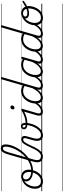

<svg xmlns="http://www.w3.org/2000/svg" viewBox="1564 -2622 1559 4726"><g transform="rotate(-90 2343.0 -259.5)"><path d="M237 19Q180 19 140 -6Q100 -31 79.5 -75.5Q59 -120 59 -177Q59 -232 78.5 -290Q98 -348 136 -397Q174 -446 230 -476.5Q286 -507 360 -507Q370 -507 371.5 -499Q373 -491 369 -483.5Q365 -476 357 -476Q310 -476 272 -457Q234 -438 205 -406.5Q176 -375 156 -336Q136 -297 125.5 -256.5Q115 -216 115 -179Q115 -134 130 -100.5Q145 -67 174 -49Q203 -31 243 -31Q300 -31 343 -59.5Q386 -88 414.5 -133Q443 -178 458 -229Q473 -280 473 -325Q473 -375 456 -407.5Q439 -440 412.5 -456Q386 -472 357 -472Q345 -472 339 -479Q333 -486 333.5 -495.5Q334 -505 340.5 -512Q347 -519 360 -519Q406 -519 444.5 -497Q483 -475 506.5 -433Q530 -391 530 -329Q530 -287 518.5 -239.5Q507 -192 484 -146Q461 -100 426 -63Q391 -26 344 -3.5Q297 19 237 19ZM0 490H587V500H0ZM0 -20H587V0H0ZM0 -505H587V-500H0ZM0 -1010H587V-1000H0Z M499 -226Q420 -226 362 -248Q304 -270 272 -309Q240 -348 240 -400Q240 -433 254.5 -459.5Q269 -486 295.5 -502.5Q322 -519 360 -519Q372 -519 378 -512Q384 -505 383.5 -495.5Q383 -486 376.5 -479Q370 -472 358 -472Q324 -472 306.5 -451Q289 -430 289 -401Q289 -359 316.5 -329.5Q344 -300 391.5 -284.5Q439 -269 499 -269Q562 -269 621.5 -286.5Q681 -304 735 -335.5Q789 -367 836.5 -408.5Q884 -450 924 -498.5Q964 -547 996 -600Q1028 -653 1050 -706Q1072 -759 1084 -809Q1096 -859 1096 -903Q1096 -914 1104 -920Q1112 -926 1123 -926Q1134 -926 1142.5 -920Q1151 -914 1151 -903Q1151 -854 1137.5 -799.5Q1124 -745 1099 -688Q1074 -631 1038.5 -575Q1003 -519 958.5 -467.5Q914 -416 861.5 -372Q809 -328 750.5 -295Q692 -262 629 -244Q566 -226 499 -226ZM587 490H597V500H587ZM587 -20H597V0H587ZM587 -505H597V-500H587ZM587 -1010H597V-1000H587Z M852 17Q794 17 758 -10Q722 -37 713.5 -91Q705 -145 728 -225L907 -846Q933 -936 968.5 -977.5Q1004 -1019 1056 -1019Q1086 -1019 1107 -1005Q1128 -991 1139.5 -965.5Q1151 -940 1151 -904Q1151 -891 1142.5 -885Q1134 -879 1123 -879Q1112 -879 1104 -885Q1096 -891 1096 -904Q1096 -925 1090.5 -939Q1085 -953 1075 -960.5Q1065 -968 1050 -968Q1031 -968 1015.5 -954.5Q1000 -941 986 -912Q972 -883 958 -835L779 -211Q760 -146 765 -106.5Q770 -67 796 -49Q822 -31 866 -31Q877 -31 881.5 -23.5Q886 -16 883.5 -7Q881 2 873 9.5Q865 17 852 17ZM597 490H991V500H597ZM597 -20H991V0H597ZM597 -505H991V-500H597ZM597 -1010H991V-1000H597Z M853 17Q844 17 840 9.5Q836 2 838 -7Q840 -16 847.5 -23.5Q855 -31 867 -31Q885 -31 906.5 -41Q928 -51 952.5 -75Q977 -99 1004.5 -142Q1032 -185 1060 -250Q1097 -333 1125.5 -385Q1154 -437 1178 -465.5Q1202 -494 1225.5 -505Q1249 -516 1276 -516Q1286 -516 1289 -509Q1292 -502 1290 -492.5Q1288 -483 1282.5 -475.5Q1277 -468 1269 -468Q1252 -468 1235 -457Q1218 -446 1200 -421Q1182 -396 1160 -353.5Q1138 -311 1109 -247Q1074 -168 1042 -116.5Q1010 -65 978.5 -36Q947 -7 916.5 5Q886 17 853 17ZM991 490H1091V500H991ZM991 -20H1091V0H991ZM991 -505H1091V-500H991ZM991 -1010H1091V-1000H991Z M1370 19Q1329 19 1299.5 1.5Q1270 -16 1254 -48.5Q1238 -81 1237.5 -125.5Q1237 -170 1253 -225L1299 -388Q1311 -429 1304 -448.5Q1297 -468 1270 -468Q1259 -468 1253.5 -475.5Q1248 -483 1249 -492.5Q1250 -502 1257 -509Q1264 -516 1276 -516Q1302 -516 1320 -507Q1338 -498 1348 -480.5Q1358 -463 1358.5 -437.5Q1359 -412 1350 -380L1308 -228Q1296 -186 1293 -150Q1290 -114 1297.5 -87.5Q1305 -61 1325 -45.5Q1345 -30 1379 -30Q1418 -30 1451.5 -49Q1485 -68 1513 -100Q1541 -132 1563 -172Q1585 -212 1600 -255Q1615 -298 1623.5 -338.5Q1632 -379 1632 -412Q1632 -438 1627 -454Q1622 -470 1614.5 -477.5Q1607 -485 1596 -485Q1583 -485 1578 -495Q1573 -505 1579 -515Q1585 -525 1601 -525Q1626 -525 1644 -512Q1662 -499 1671.5 -473Q1681 -447 1681 -408Q1681 -373 1672.5 -328.5Q1664 -284 1647 -235.5Q1630 -187 1604 -142Q1578 -97 1543.5 -60.5Q1509 -24 1465.5 -2.5Q1422 19 1370 19ZM1091 490H1733V500H1091ZM1091 -20H1733V0H1091ZM1091 -505H1733V-500H1091ZM1091 -1010H1733V-1000H1091Z M1651 -364Q1591 -364 1556.5 -387Q1522 -410 1522 -447Q1522 -481 1544 -503Q1566 -525 1600 -525Q1614 -525 1617 -515Q1620 -505 1614.5 -495Q1609 -485 1596 -485Q1584 -485 1575.5 -476Q1567 -467 1567 -452Q1567 -437 1576.5 -427Q1586 -417 1605.5 -412Q1625 -407 1652 -407Q1705 -407 1759 -417Q1813 -427 1868 -449Q1923 -471 1980 -504Q1987 -509 1992 -505Q1997 -501 1998.5 -493Q2000 -485 1997.5 -477Q1995 -469 1988 -464Q1934 -429 1877.5 -406.5Q1821 -384 1764.5 -374Q1708 -364 1651 -364ZM1732 490H1770V500H1732ZM1732 -20H1770V0H1732ZM1732 -505H1770V-500H1732ZM1732 -1010H1770V-1000H1732Z M1956 17Q1924 17 1902.5 7Q1881 -3 1870 -23Q1859 -43 1858.5 -72Q1858 -101 1869 -139L1972 -495Q1975 -506 1981.5 -510.5Q1988 -515 2002 -515Q2018 -515 2024 -509Q2030 -503 2027 -492L1923 -134Q1907 -81 1917 -56Q1927 -31 1970 -31Q1980 -31 1984 -23.5Q1988 -16 1986.5 -7Q1985 2 1977.5 9.5Q1970 17 1956 17ZM2053 -683Q2035 -683 2023.5 -692.5Q2012 -702 2012 -721Q2012 -745 2026.5 -763.5Q2041 -782 2068 -782Q2086 -782 2097.5 -772.5Q2109 -763 2109 -744Q2109 -721 2094.5 -702Q2080 -683 2053 -683ZM1770 490H2095V500H1770ZM1770 -20H2095V0H1770ZM1770 -505H2095V-500H1770ZM1770 -1010H2095V-1000H1770Z M1957 17Q1946 17 1941 9.5Q1936 2 1938 -7Q1940 -16 1948 -23.5Q1956 -31 1971 -31Q2001 -31 2031 -45.5Q2061 -60 2088.5 -85.5Q2116 -111 2139 -145Q2162 -179 2178 -217Q2182 -228 2191 -228Q2200 -228 2207 -221.5Q2214 -215 2210 -204Q2192 -158 2166 -118Q2140 -78 2107.5 -47.5Q2075 -17 2037 0Q1999 17 1957 17ZM2095 490V500ZM2095 -20V0ZM2095 -505V-500ZM2095 -1010V-1000Z M2297 17Q2254 17 2222.5 -4Q2191 -25 2174 -64Q2157 -103 2157 -156Q2157 -200 2169 -250.5Q2181 -301 2206 -348.5Q2231 -396 2268.5 -434.5Q2306 -473 2356 -496Q2406 -519 2470 -519Q2503 -519 2538 -508Q2573 -497 2603 -478L2753 -995Q2756 -1006 2762.5 -1010.5Q2769 -1015 2783 -1015Q2800 -1015 2805 -1008Q2810 -1001 2806 -989L2558 -133Q2543 -80 2554 -55.5Q2565 -31 2609 -31Q2618 -31 2622 -23.5Q2626 -16 2624.5 -7Q2623 2 2616 9.5Q2609 17 2595 17Q2569 17 2549.5 10Q2530 3 2517.5 -10.5Q2505 -24 2500 -43.5Q2495 -63 2497 -89L2505 -123Q2469 -69 2431.5 -38.5Q2394 -8 2359.5 4.5Q2325 17 2297 17ZM2311 -33Q2346 -33 2384 -55Q2422 -77 2460.5 -123.5Q2499 -170 2535 -242L2590 -433Q2555 -455 2525 -462.5Q2495 -470 2467 -470Q2416 -470 2375.5 -450.5Q2335 -431 2305 -398Q2275 -365 2255 -324.5Q2235 -284 2225 -241.5Q2215 -199 2215 -160Q2215 -122 2225.5 -93Q2236 -64 2257.5 -48.5Q2279 -33 2311 -33ZM2095 490H2736V500H2095ZM2095 -20H2736V0H2095ZM2095 -505H2736V-500H2095ZM2095 -1010H2736V-1000H2095Z M2598 17Q2587 17 2582 9.5Q2577 2 2579 -7Q2581 -16 2589 -23.5Q2597 -31 2612 -31Q2642 -31 2672 -45.5Q2702 -60 2729.5 -85.5Q2757 -111 2780 -145Q2803 -179 2819 -217Q2823 -228 2832 -228Q2841 -228 2848 -221.5Q2855 -215 2851 -204Q2833 -158 2807 -118Q2781 -78 2748.5 -47.5Q2716 -17 2678 0Q2640 17 2598 17ZM2736 490V500ZM2736 -20V0ZM2736 -505V-500ZM2736 -1010V-1000Z M2942 17Q2899 17 2868 -4Q2837 -25 2820 -64Q2803 -103 2803 -156Q2803 -200 2815 -250Q2827 -300 2851.5 -347.5Q2876 -395 2913 -434Q2950 -473 3000.5 -496Q3051 -519 3115 -519Q3153 -519 3192 -505Q3231 -491 3263 -467L3252 -423Q3211 -451 3177 -460.5Q3143 -470 3112 -470Q3061 -470 3020.5 -450.5Q2980 -431 2949.5 -398Q2919 -365 2899.5 -324.5Q2880 -284 2870 -241.5Q2860 -199 2860 -160Q2860 -121 2870.5 -92.5Q2881 -64 2902.5 -48.5Q2924 -33 2956 -33Q2992 -33 3031 -56Q3070 -79 3110 -128.5Q3150 -178 3186 -254L3199 -213Q3158 -124 3111.5 -73.5Q3065 -23 3021 -3Q2977 17 2942 17ZM3231 17Q3202 17 3181.5 7Q3161 -3 3150 -22Q3139 -41 3138 -68Q3137 -95 3147 -129L3252 -494Q3256 -506 3262.5 -510.5Q3269 -515 3282 -515Q3300 -515 3305 -508Q3310 -501 3306 -489L3201 -125Q3186 -75 3198.5 -53Q3211 -31 3246 -31Q3255 -31 3259 -23.5Q3263 -16 3261.5 -7Q3260 2 3252.5 9.5Q3245 17 3231 17ZM2736 490H3371V500H2736ZM2736 -20H3371V0H2736ZM2736 -505H3371V-500H2736ZM2736 -1010H3371V-1000H2736Z M3233 17Q3222 17 3217 9.5Q3212 2 3214 -7Q3216 -16 3224 -23.5Q3232 -31 3247 -31Q3277 -31 3307 -45.5Q3337 -60 3364.5 -85.5Q3392 -111 3415 -145Q3438 -179 3454 -217Q3458 -228 3467 -228Q3476 -228 3483 -221.5Q3490 -215 3486 -204Q3468 -158 3442 -118Q3416 -78 3383.5 -47.5Q3351 -17 3313 0Q3275 17 3233 17ZM3371 490V500ZM3371 -20V0ZM3371 -505V-500ZM3371 -1010V-1000Z M3573 17Q3530 17 3498.5 -4Q3467 -25 3450 -64Q3433 -103 3433 -156Q3433 -200 3445 -250.5Q3457 -301 3482 -348.5Q3507 -396 3544.5 -434.5Q3582 -473 3632 -496Q3682 -519 3746 -519Q3779 -519 3814 -508Q3849 -497 3879 -478L4029 -995Q4032 -1006 4038.5 -1010.5Q4045 -1015 4059 -1015Q4076 -1015 4081 -1008Q4086 -1001 4082 -989L3834 -133Q3819 -80 3830 -55.5Q3841 -31 3885 -31Q3894 -31 3898 -23.5Q3902 -16 3900.5 -7Q3899 2 3892 9.5Q3885 17 3871 17Q3845 17 3825.5 10Q3806 3 3793.5 -10.5Q3781 -24 3776 -43.5Q3771 -63 3773 -89L3781 -123Q3745 -69 3707.5 -38.5Q3670 -8 3635.5 4.5Q3601 17 3573 17ZM3587 -33Q3622 -33 3660 -55Q3698 -77 3736.5 -123.5Q3775 -170 3811 -242L3866 -433Q3831 -455 3801 -462.5Q3771 -470 3743 -470Q3692 -470 3651.5 -450.5Q3611 -431 3581 -398Q3551 -365 3531 -324.5Q3511 -284 3501 -241.5Q3491 -199 3491 -160Q3491 -122 3501.5 -93Q3512 -64 3533.5 -48.5Q3555 -33 3587 -33ZM3371 490H4012V500H3371ZM3371 -20H4012V0H3371ZM3371 -505H4012V-500H3371ZM3371 -1010H4012V-1000H3371Z M3874 17Q3863 17 3858 9.5Q3853 2 3855 -7Q3857 -16 3865 -23.5Q3873 -31 3888 -31Q3918 -31 3948 -45.5Q3978 -60 4005.5 -85.5Q4033 -111 4056 -145Q4079 -179 4095 -217Q4099 -228 4108 -228Q4117 -228 4124 -221.5Q4131 -215 4127 -204Q4109 -158 4083 -118Q4057 -78 4024.5 -47.5Q3992 -17 3954 0Q3916 17 3874 17ZM4012 490V500ZM4012 -20V0ZM4012 -505V-500ZM4012 -1010V-1000Z M4263 19Q4206 19 4166 -6Q4126 -31 4105 -75.5Q4084 -120 4084 -177Q4084 -232 4104 -290Q4124 -348 4162 -397Q4200 -446 4256 -476.5Q4312 -507 4386 -507L4383 -476Q4325 -476 4280 -447.5Q4235 -419 4204 -374Q4173 -329 4157 -277.5Q4141 -226 4141 -179Q4141 -134 4156 -100.5Q4171 -67 4199.5 -49Q4228 -31 4268 -31Q4326 -31 4368.5 -59.5Q4411 -88 4440 -133Q4469 -178 4483.5 -229Q4498 -280 4498 -325Q4498 -375 4481.5 -407.5Q4465 -440 4438.5 -456Q4412 -472 4383 -472Q4345 -472 4321.5 -458Q4298 -444 4298 -416Q4298 -400 4308 -388.5Q4318 -377 4336.5 -371Q4355 -365 4382 -365Q4415 -365 4454 -376.5Q4493 -388 4543 -414.5Q4593 -441 4659 -484Q4667 -489 4673.5 -486.5Q4680 -484 4683.5 -477Q4687 -470 4686 -462.5Q4685 -455 4678 -451Q4612 -405 4559 -377Q4506 -349 4462.5 -336Q4419 -323 4378 -323Q4338 -323 4308.5 -334Q4279 -345 4264 -366Q4249 -387 4249 -415Q4249 -444 4266 -467.5Q4283 -491 4313.5 -505Q4344 -519 4385 -519Q4431 -519 4470 -497Q4509 -475 4532.5 -433Q4556 -391 4556 -329Q4556 -287 4544.5 -239.5Q4533 -192 4510 -146Q4487 -100 4452 -63Q4417 -26 4369.5 -3.5Q4322 19 4263 19ZM4012 490H4613V500H4012ZM4012 -20H4613V0H4012ZM4012 -505H4613V-500H4012ZM4012 -1010H4613V-1000H4012Z"/></g></svg>

Font: Playwrite TZ Guides
Style: Regular
Weight: 400
Designer: Veronika Burian, José Scaglione
Foundry: TypeTogether
Version: Version 1.003